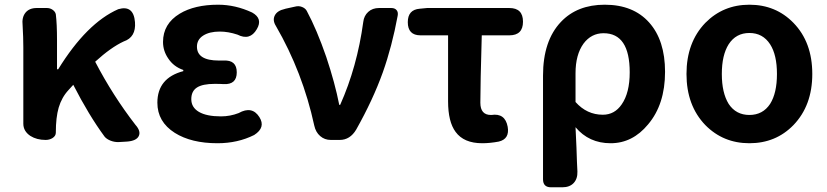

<svg xmlns="http://www.w3.org/2000/svg" viewBox="-20 -594 3511 815"><path d="M449 3Q432 -4 424 -14Q357 -105 291 -234L271 -212Q242 -181 229 -137Q217 -95 217 -33V-31Q217 -17 203 -8Q190 0 174 0Q136 0 109 -17Q79 -37 79 -69V-196V-393Q79 -435 76 -486Q72 -520 88 -540Q104 -560 136 -560H139H179Q193 -560 204 -552Q215 -544 217 -533Q222 -493 222 -423V-300H227Q348 -496 482 -555Q547 -574 553 -500Q558 -436 505 -418Q451 -393 384 -332Q459 -188 555 -64Q579 -37 569 -16.5Q559 4 519 7L485 9Q467 10 449 3Z M903 14Q792 14 722 -30Q648 -77 648 -158Q648 -263 758 -292V-297Q717 -311 694 -346Q672 -378 672 -416Q672 -493 743 -536Q806 -574 906 -574Q979 -574 1050 -541Q1097 -515 1070 -470Q1041 -420 988 -447Q949 -460 913 -460Q869 -460 842.5 -443Q816 -426 816 -396Q816 -337 909 -337Q919 -337 929 -337Q985 -340 985 -287Q985 -234 929 -237Q916 -238 891 -238Q840 -238 816 -222.5Q792 -207 792 -173Q792 -138 824.5 -119Q857 -100 918 -100Q957 -100 993 -114Q1050 -146 1081 -97Q1109 -53 1059 -21Q989 14 903 14Z M1384 0Q1358 0 1339 -16.5Q1320 -33 1314 -61Q1265 -287 1151 -484Q1136 -508 1146.5 -528.5Q1157 -549 1189 -556L1192 -557L1233 -566Q1248 -570 1262 -564.5Q1276 -559 1282 -548Q1325 -468 1365 -352Q1402 -241 1420 -149H1424Q1496 -310 1522 -501Q1525 -527 1543 -543.5Q1561 -560 1589 -560H1601H1641Q1656 -560 1663.5 -551Q1671 -542 1668 -527Q1644 -397 1605 -287Q1563 -170 1492 -44Q1466 0 1422 0Z M2027 14Q1949 14 1914 -34Q1882 -77 1882 -164V-304V-444H1765Q1711 -444 1711 -500Q1711 -553 1762 -557L1793 -560H1996H2142Q2200 -560 2200 -502Q2200 -444 2142 -444H2025Q2019 -236 2019 -158Q2019 -106 2064 -106Q2065 -106 2066 -106Q2124 -115 2135 -56Q2144 -4 2097 7Q2060 14 2027 14Z M2319 201Q2285 201 2285 167V-36V-273Q2285 -421 2361 -501Q2430 -574 2547 -574Q2668 -574 2735.5 -498.5Q2803 -423 2803 -289Q2803 -151 2731 -66Q2665 14 2572 14Q2480 14 2423 -54Q2424 -24 2427 33Q2429 100 2431 134Q2432 165 2415 183Q2398 201 2367 201H2359ZM2539 -107Q2589 -107 2619 -151Q2653 -200 2653 -287Q2653 -453 2542 -453Q2490 -453 2457 -409Q2423 -362 2423 -283V-161Q2471 -107 2539 -107Z M3161 14Q3050 14 2974 -63Q2894 -146 2894 -280Q2894 -414 2974 -497Q3050 -574 3161 -574Q3273 -574 3348 -497Q3428 -415 3428 -280Q3428 -146 3348 -63Q3273 14 3161 14ZM3161 -106Q3218 -106 3249 -153Q3278 -199 3278 -280Q3278 -361 3249 -406Q3218 -454 3161 -454Q3104 -454 3073 -406Q3044 -360 3044 -280Q3044 -200 3073 -153Q3104 -106 3161 -106Z"/></svg>

Font: GenSenRounded2 TW B
Style: Regular
Weight: 700
Version: Version 2.000;PS 2;hotconv 16.6.51;makeotf.lib2.5.65220 DEVE